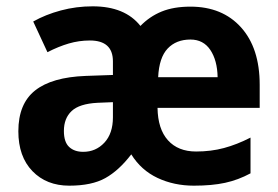

<svg xmlns="http://www.w3.org/2000/svg" viewBox="-20 -670 879 607"><path d="M582 -649Q683 -649 742 -583.5Q801 -518 801 -402V-329H478Q479 -262 511 -226.5Q543 -191 600 -191Q647 -191 688 -202Q729 -213 772 -235V-122Q733 -101 691.5 -92Q650 -83 593 -83Q530 -83 478 -107.5Q426 -132 395 -182Q356 -131 313 -107Q270 -83 199 -83Q127 -83 82.5 -129Q38 -175 38 -255Q38 -342 91 -384Q144 -426 251 -430L337 -433V-476Q337 -542 264 -542Q230 -542 197.5 -532.5Q165 -523 130 -505L85 -602Q124 -624 172.5 -637Q221 -650 273 -650Q375 -650 424 -588Q453 -618 491 -633.5Q529 -649 582 -649ZM582 -545Q537 -545 510 -516.5Q483 -488 480 -426H668Q667 -479 645 -512Q623 -545 582 -545ZM288 -345Q231 -342 206.5 -319Q182 -296 182 -256Q182 -221 198.5 -205.5Q215 -190 243 -190Q283 -190 310 -219Q337 -248 337 -299V-347Z"/></svg>

Font: Noto Sans Telugu UI SemiCondensed
Style: Bold
Weight: 700
Width: 4
Designer: Jelle Bosma - Monotype Design Team
Foundry: Monotype Imaging Inc.
Version: Version 2.005; ttfautohint (v1.8.4.7-5d5b)